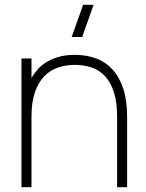

<svg xmlns="http://www.w3.org/2000/svg" viewBox="-20 -785 613 805"><path d="M324.5 -630H280.5L328.5 -765H372.5ZM471 -296Q471 -357 457.5 -398.5Q444 -440 420.5 -465.5Q397 -491 364.5 -502Q332 -513 294 -513Q256.5 -513 223.5 -502Q190.5 -491 165.8 -465.5Q141 -440 126.5 -398.5Q112 -357 112 -296V0H70V-540H112V-458.5Q121 -473.5 135 -490.5Q149 -507.5 170.5 -521.8Q192 -536 222.5 -545.5Q253 -555 294 -555Q343 -555 383.5 -539.8Q424 -524.5 452.8 -492.5Q481.5 -460.5 497.2 -411.8Q513 -363 513 -296V0H471Z"/></svg>

Font: Vela Sans ExtLt
Style: Regular
Weight: 200
Designer: Principal design: Mikhail Sharanda - project Manrope.
Design modification: Ravid Balaliev
Foundry: Mikhail Sharanda
Version: Version 1.001